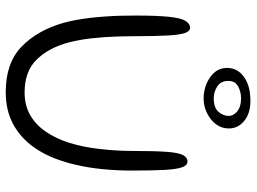

<svg xmlns="http://www.w3.org/2000/svg" viewBox="-127 -707 850 636"><g transform="rotate(90 298.0 -389.0)"><path d="M285 17Q188.5 17 134.2 -35.8Q80 -88.5 55.5 -175Q50 -195 46 -217.2Q42 -239.5 39.2 -262.8Q36.5 -286 34.8 -310.8Q33 -335.5 32.2 -361Q31.5 -386.5 31.5 -413Q31.5 -483 35.5 -522.5Q39.5 -562 48.8 -577.8Q58 -593.5 72.5 -593.5Q83 -593.5 89 -577.8Q95 -562 97.5 -520.5Q100 -479 100 -401Q100 -378 100.8 -355.2Q101.5 -332.5 103 -310.8Q104.5 -289 106.8 -268.5Q109 -248 112.5 -228.8Q116 -209.5 120.5 -192Q138 -126 177 -85.8Q216 -45.5 286 -45.5Q329 -45.5 361.2 -64Q393.5 -82.5 416 -115.5Q438.5 -148.5 452.5 -191.5Q459.5 -214 464.8 -239.2Q470 -264.5 473.2 -291.5Q476.5 -318.5 478.2 -346.8Q480 -375 480 -403.5Q480 -475 482.8 -514.2Q485.5 -553.5 493.2 -569.2Q501 -585 515 -585Q527.5 -585 534 -567.5Q540.5 -550 542.8 -509.5Q545 -469 545 -400Q545 -375 543.8 -350.5Q542.5 -326 540.2 -302.8Q538 -279.5 534.2 -257Q530.5 -234.5 525.5 -213.2Q520.5 -192 514 -172Q496.5 -115.5 465.5 -73Q434.5 -30.5 389.8 -6.8Q345 17 285 17ZM307 -638.5Q267 -638.5 236 -660Q205 -681.5 205 -716Q205 -750.5 234.5 -772Q264 -793.5 314 -793.5Q355.5 -793.5 380.5 -773Q405.5 -752.5 405.5 -722Q405.5 -697.5 391.2 -679Q377 -660.5 354.2 -649.5Q331.5 -638.5 307 -638.5ZM305.5 -672Q336.5 -672 350.2 -687.5Q364 -703 364 -722.5Q364 -737 349 -749.8Q334 -762.5 305 -762.5Q284.5 -762.5 266.2 -752.8Q248 -743 248 -720.5Q248 -695.5 266.2 -683.8Q284.5 -672 305.5 -672Z"/></g></svg>

Font: Gluten Thin ExtraLight
Style: Regular
Weight: 250
Version: Version 1.300